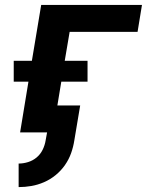

<svg xmlns="http://www.w3.org/2000/svg" viewBox="-20 -540 640 783"><path d="M56 223V127Q75 127 94.5 121Q114 115 129.5 102Q145 89 154 70.5Q163 52 166 33L172 0H62L96 -207H36V-292H110L148 -520H559L541 -410H264L244 -292H337V-207H230L214 -110H307L283 33Q279 59 270 84.5Q261 110 245 133Q229 156 207 174Q185 192 159.5 203Q134 214 108 218.5Q82 223 56 223Z"/></svg>

Font: Iosevka XBd Ex Obl
Style: Regular
Weight: 800
Width: 7
Italic angle: -9°
Monospace: yes
Designer: Belleve Invis
Foundry: Belleve Invis
Version: Version 32.5.0; ttfautohint (v1.8.4)